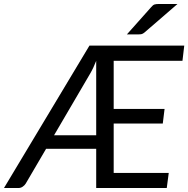

<svg xmlns="http://www.w3.org/2000/svg" viewBox="-53 -946 947 966"><path d="M431 -265.5V-640Q424 -622 416.5 -606Q409 -590 400.5 -575.5L219 -265.5ZM519 -640V-398H775L766 -324.5H519V-76H796L786 0H431V-197.5H179L76.5 -22.5Q71 -13.5 61.2 -6.8Q51.5 0 39.5 0H-33L397 -716.5H874L865 -640ZM840 -926 674.5 -783Q666 -776 659.8 -774.5Q653.5 -773 643.5 -773H585.5L707.5 -910Q716.5 -921 724.5 -923.5Q732.5 -926 747.5 -926Z"/></svg>

Font: Lato 2
Style: Italic
Weight: 400
Italic angle: -7°
Designer: Lukasz Dziedzic with Adam Twardoch and Botio Nikoltchev
Foundry: tyPoland Lukasz Dziedzic
Version: Version 2.015; 2015-08-06; http://www.latofonts.com/